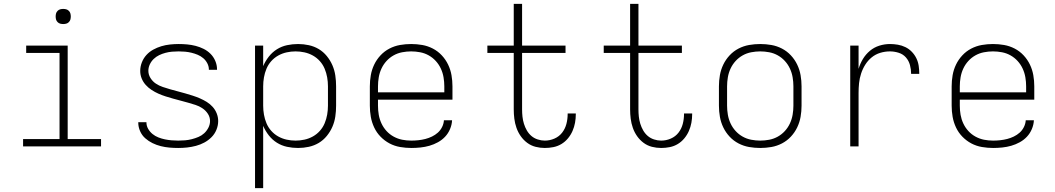

<svg xmlns="http://www.w3.org/2000/svg" viewBox="-20 -755 5440 990"><path d="M99 0V-38H287V-482H115V-520H329V-38H501V0ZM306 -631Q298 -631 290.5 -633Q283 -635 277 -641Q271 -647 269 -654.5Q267 -662 267 -670Q267 -678 269 -685.5Q271 -693 277 -699Q283 -705 290.5 -707Q298 -709 306 -709Q314 -709 321.5 -707Q329 -705 335 -699Q341 -693 343 -685.5Q345 -678 345 -670Q345 -662 343 -654.5Q341 -647 335 -641Q329 -635 321.5 -633Q314 -631 306 -631Z M899 8Q876 8 853.5 6Q831 4 809 -1.5Q787 -7 766.5 -17Q746 -27 729 -42Q712 -57 702.5 -78.5Q693 -100 693 -122V-125H735V-124Q735 -106 744 -90.5Q753 -75 766.5 -64Q780 -53 796.5 -46.5Q813 -40 830 -36.5Q847 -33 864.5 -31.5Q882 -30 899 -30Q917 -30 934.5 -31.5Q952 -33 969.5 -37.5Q987 -42 1003.5 -49Q1020 -56 1033 -68Q1046 -80 1054.5 -96.5Q1063 -113 1063 -131Q1063 -151 1052 -168Q1041 -185 1024 -196.5Q1007 -208 988 -214Q969 -220 950 -225.5Q931 -231 911.5 -236Q892 -241 872.5 -246.5Q853 -252 834 -258Q815 -264 797 -272Q779 -280 762 -291Q745 -302 731.5 -317Q718 -332 710.5 -350.5Q703 -369 703 -389Q703 -412 711.5 -433.5Q720 -455 735 -471.5Q750 -488 770 -499Q790 -510 811.5 -516.5Q833 -523 856 -525.5Q879 -528 901 -528Q923 -528 945 -526Q967 -524 988.5 -518.5Q1010 -513 1030 -503Q1050 -493 1065.5 -477.5Q1081 -462 1090 -441Q1099 -420 1099 -398V-395H1057V-397Q1057 -413 1049 -428.5Q1041 -444 1028 -455Q1015 -466 999.5 -472.5Q984 -479 967.5 -483Q951 -487 934.5 -488.5Q918 -490 901 -490Q884 -490 867 -488.5Q850 -487 833 -482.5Q816 -478 800.5 -470.5Q785 -463 772.5 -451Q760 -439 752.5 -423Q745 -407 745 -390Q745 -370 756 -352.5Q767 -335 783.5 -324Q800 -313 819.5 -306.5Q839 -300 858 -294.5Q877 -289 896.5 -284Q916 -279 935 -273.5Q954 -268 973 -262Q992 -256 1010.5 -248Q1029 -240 1046 -229.5Q1063 -219 1076.5 -204Q1090 -189 1097.5 -170Q1105 -151 1105 -131Q1105 -108 1096 -86Q1087 -64 1070.5 -47.5Q1054 -31 1033.5 -20Q1013 -9 990.5 -3Q968 3 945 5.5Q922 8 899 8Z M1295 215V-520H1337V-414Q1348 -440 1366 -463Q1384 -486 1408 -501Q1432 -516 1460 -522Q1488 -528 1517 -528Q1545 -528 1572.5 -522Q1600 -516 1623.5 -502Q1647 -488 1665 -466Q1683 -444 1694 -418.5Q1705 -393 1709 -365.5Q1713 -338 1713 -310V-210Q1713 -182 1709 -154.5Q1705 -127 1694 -101.5Q1683 -76 1665 -54Q1647 -32 1623.5 -18Q1600 -4 1572.5 2Q1545 8 1517 8Q1488 8 1460 2Q1432 -4 1408 -19Q1384 -34 1366 -57Q1348 -80 1337 -106V215ZM1504 -30Q1527 -30 1550 -35Q1573 -40 1593.5 -51.5Q1614 -63 1629.5 -80.5Q1645 -98 1654 -119.5Q1663 -141 1667 -164Q1671 -187 1671 -210V-310Q1671 -333 1667 -356Q1663 -379 1654 -400.5Q1645 -422 1629.5 -439.5Q1614 -457 1593.5 -468.5Q1573 -480 1550 -485Q1527 -490 1504 -490Q1481 -490 1458 -485Q1435 -480 1414.5 -468.5Q1394 -457 1378.5 -439.5Q1363 -422 1354 -400.5Q1345 -379 1341 -356Q1337 -333 1337 -310V-210Q1337 -187 1341 -164Q1345 -141 1354 -119.5Q1363 -98 1378.5 -80.5Q1394 -63 1414.5 -51.5Q1435 -40 1458 -35Q1481 -30 1504 -30Z M2101 8Q2072 8 2043 3Q2014 -2 1988.5 -15.5Q1963 -29 1942.5 -50Q1922 -71 1909.5 -97.5Q1897 -124 1892 -152.5Q1887 -181 1887 -210V-310Q1887 -339 1892 -367.5Q1897 -396 1909.5 -422Q1922 -448 1942 -469.5Q1962 -491 1988 -504.5Q2014 -518 2042.5 -523Q2071 -528 2100 -528Q2129 -528 2157.5 -523Q2186 -518 2212 -504.5Q2238 -491 2258 -469.5Q2278 -448 2290.5 -422Q2303 -396 2308 -367.5Q2313 -339 2313 -310V-241H1929V-210Q1929 -186 1933 -163Q1937 -140 1947 -118.5Q1957 -97 1973 -79.5Q1989 -62 2010 -50.5Q2031 -39 2054 -34.5Q2077 -30 2101 -30Q2119 -30 2137.5 -32Q2156 -34 2173.5 -38.5Q2191 -43 2207.5 -51Q2224 -59 2237.5 -71Q2251 -83 2259.5 -100Q2268 -117 2269 -135H2311Q2310 -112 2300.5 -89.5Q2291 -67 2275 -50Q2259 -33 2238 -21.5Q2217 -10 2194.5 -3.5Q2172 3 2148 5.5Q2124 8 2101 8ZM2271 -279V-310Q2271 -333 2267 -356.5Q2263 -380 2253 -401.5Q2243 -423 2227 -440.5Q2211 -458 2190.5 -469.5Q2170 -481 2146.5 -485.5Q2123 -490 2100 -490Q2077 -490 2053.5 -485.5Q2030 -481 2009.5 -469.5Q1989 -458 1973 -440.5Q1957 -423 1947 -401.5Q1937 -380 1933 -356.5Q1929 -333 1929 -310V-279Z M2789 8Q2765 8 2741.5 2Q2718 -4 2698.5 -18.5Q2679 -33 2665 -53Q2651 -73 2643 -96Q2635 -119 2632 -143Q2629 -167 2629 -191V-482H2493V-520H2629V-735H2672V-520H2896V-482H2672V-191Q2672 -172 2674 -153.5Q2676 -135 2681.5 -117Q2687 -99 2696.5 -82.5Q2706 -66 2720 -54Q2734 -42 2752.5 -36Q2771 -30 2789 -30Q2815 -30 2839 -40.5Q2863 -51 2878.5 -71Q2894 -91 2900.5 -116Q2907 -141 2907 -167V-170H2949V-166Q2949 -144 2945 -122Q2941 -100 2932 -79.5Q2923 -59 2908.5 -41.5Q2894 -24 2875 -12.5Q2856 -1 2834 3.5Q2812 8 2789 8Z M3389 8Q3365 8 3341.5 2Q3318 -4 3298.5 -18.5Q3279 -33 3265 -53Q3251 -73 3243 -96Q3235 -119 3232 -143Q3229 -167 3229 -191V-482H3093V-520H3229V-735H3272V-520H3496V-482H3272V-191Q3272 -172 3274 -153.5Q3276 -135 3281.5 -117Q3287 -99 3296.5 -82.5Q3306 -66 3320 -54Q3334 -42 3352.5 -36Q3371 -30 3389 -30Q3415 -30 3439 -40.5Q3463 -51 3478.5 -71Q3494 -91 3500.5 -116Q3507 -141 3507 -167V-170H3549V-166Q3549 -144 3545 -122Q3541 -100 3532 -79.5Q3523 -59 3508.5 -41.5Q3494 -24 3475 -12.5Q3456 -1 3434 3.5Q3412 8 3389 8Z M3900 8Q3871 8 3842.5 3Q3814 -2 3788 -15.5Q3762 -29 3742 -50.5Q3722 -72 3709.5 -98Q3697 -124 3692 -152.5Q3687 -181 3687 -210V-310Q3687 -339 3692 -367.5Q3697 -396 3709.5 -422Q3722 -448 3742 -469.5Q3762 -491 3788 -504.5Q3814 -518 3842.5 -523Q3871 -528 3900 -528Q3929 -528 3957.5 -523Q3986 -518 4012 -504.5Q4038 -491 4058 -469.5Q4078 -448 4090.5 -422Q4103 -396 4108 -367.5Q4113 -339 4113 -310V-210Q4113 -181 4108 -152.5Q4103 -124 4090.5 -98Q4078 -72 4058 -50.5Q4038 -29 4012 -15.5Q3986 -2 3957.5 3Q3929 8 3900 8ZM3900 -30Q3923 -30 3946.5 -34.5Q3970 -39 3990.5 -50.5Q4011 -62 4027 -79.5Q4043 -97 4053 -118.5Q4063 -140 4067 -163.5Q4071 -187 4071 -210V-310Q4071 -333 4067 -356.5Q4063 -380 4053 -401.5Q4043 -423 4027 -440.5Q4011 -458 3990.5 -469.5Q3970 -481 3946.5 -485.5Q3923 -490 3900 -490Q3877 -490 3853.5 -485.5Q3830 -481 3809.5 -469.5Q3789 -458 3773 -440.5Q3757 -423 3747 -401.5Q3737 -380 3733 -356.5Q3729 -333 3729 -310V-210Q3729 -187 3733 -163.5Q3737 -140 3747 -118.5Q3757 -97 3773 -79.5Q3789 -62 3809.5 -50.5Q3830 -39 3853.5 -34.5Q3877 -30 3900 -30Z M4364 0V-520H4407V-400Q4415 -427 4429.5 -451Q4444 -475 4465.5 -493Q4487 -511 4514 -519.5Q4541 -528 4569 -528Q4589 -528 4609.5 -524.5Q4630 -521 4648.5 -512Q4667 -503 4681.5 -488Q4696 -473 4705 -454.5Q4714 -436 4717 -415.5Q4720 -395 4720 -374H4678Q4678 -397 4672 -419.5Q4666 -442 4651 -459Q4636 -476 4613.5 -483Q4591 -490 4569 -490Q4543 -490 4518.5 -482.5Q4494 -475 4474.5 -459Q4455 -443 4441.5 -421.5Q4428 -400 4420 -375.5Q4412 -351 4409.5 -326Q4407 -301 4407 -276V0Z M5101 8Q5072 8 5043 3Q5014 -2 4988.5 -15.5Q4963 -29 4942.5 -50Q4922 -71 4909.5 -97.5Q4897 -124 4892 -152.5Q4887 -181 4887 -210V-310Q4887 -339 4892 -367.5Q4897 -396 4909.5 -422Q4922 -448 4942 -469.5Q4962 -491 4988 -504.5Q5014 -518 5042.5 -523Q5071 -528 5100 -528Q5129 -528 5157.5 -523Q5186 -518 5212 -504.5Q5238 -491 5258 -469.5Q5278 -448 5290.5 -422Q5303 -396 5308 -367.5Q5313 -339 5313 -310V-241H4929V-210Q4929 -186 4933 -163Q4937 -140 4947 -118.5Q4957 -97 4973 -79.5Q4989 -62 5010 -50.5Q5031 -39 5054 -34.5Q5077 -30 5101 -30Q5119 -30 5137.5 -32Q5156 -34 5173.5 -38.5Q5191 -43 5207.5 -51Q5224 -59 5237.5 -71Q5251 -83 5259.5 -100Q5268 -117 5269 -135H5311Q5310 -112 5300.5 -89.5Q5291 -67 5275 -50Q5259 -33 5238 -21.5Q5217 -10 5194.5 -3.5Q5172 3 5148 5.5Q5124 8 5101 8ZM5271 -279V-310Q5271 -333 5267 -356.5Q5263 -380 5253 -401.5Q5243 -423 5227 -440.5Q5211 -458 5190.5 -469.5Q5170 -481 5146.5 -485.5Q5123 -490 5100 -490Q5077 -490 5053.5 -485.5Q5030 -481 5009.5 -469.5Q4989 -458 4973 -440.5Q4957 -423 4947 -401.5Q4937 -380 4933 -356.5Q4929 -333 4929 -310V-279Z"/></svg>

Font: Iosevka Extralight Extended
Style: Regular
Weight: 200
Width: 7
Monospace: yes
Designer: Belleve Invis
Foundry: Belleve Invis
Version: Version 32.5.0; ttfautohint (v1.8.4)